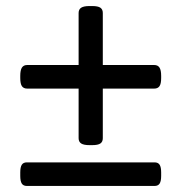

<svg xmlns="http://www.w3.org/2000/svg" viewBox="-20 -616 600 635"><path d="M240 -159V-323H70Q58 -323 52.5 -331Q47 -339 47 -358V-365Q47 -384 52.5 -392.5Q58 -401 70 -401H240V-573Q240 -585 248.5 -590.5Q257 -596 276 -596H285Q304 -596 312 -590.5Q320 -585 320 -573V-401H490Q502 -401 507.5 -392.5Q513 -384 513 -365V-358Q513 -339 507.5 -331Q502 -323 490 -323H320V-159Q320 -147 312 -141.5Q304 -136 285 -136H276Q257 -136 248.5 -141.5Q240 -147 240 -159ZM47 -34V-46Q47 -63 52 -71Q57 -79 69 -79H491Q503 -79 508 -71Q513 -63 513 -46V-34Q513 -17 508 -9Q503 -1 491 -1H69Q57 -1 52 -9Q47 -17 47 -34Z"/></svg>

Font: Asap-Medium
Style: Regular
Weight: 500
Designer: Pablo Cosgaya
Foundry: Omnibus-Type
Version: Version 2.000; ttfautohint (v1.8)